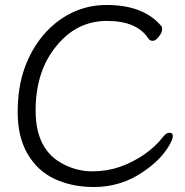

<svg xmlns="http://www.w3.org/2000/svg" viewBox="-20 -733 743 771"><path d="M660 -150Q626 -91 556 -44Q467 18 357 18Q270 18 200.5 -14Q131 -46 91 -114.5Q51 -183 51 -282Q51 -381 78 -457.5Q105 -534 153.5 -591.5Q202 -649 267 -681Q332 -713 408 -713Q557 -713 628 -628Q631 -624 631 -613.5Q631 -603 618 -586Q605 -569 593.5 -569Q582 -569 576 -578Q530 -649 409.5 -649Q289 -649 208 -550Q123 -449 123 -288.5Q123 -128 238 -72Q292 -45 350.5 -45Q409 -45 460 -62.5Q511 -80 558 -112Q605 -144 636 -185Q648 -200 661 -200Q674 -200 674 -187Q674 -174 660 -150Z"/></svg>

Font: LXGW WenKai Lite
Style: Regular
Weight: 400
Designer: LXGW / Fontworks Inc.
Foundry: LXGW / Fontworks Inc.
Version: Version 1.511; March 25, 2025